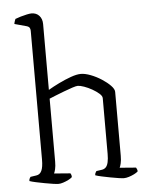

<svg xmlns="http://www.w3.org/2000/svg" viewBox="-55 -846 701 892"><g transform="rotate(-5 295.0 -400.0)"><path d="M182 0Q174 0 156.5 -2.5Q139 -5 118 -9Q97 -13 78 -17Q59 -21 48 -25Q48 -33 51 -38Q54 -43 55 -44L82 -48Q99 -50 107 -67Q115 -84 115 -119V-720Q115 -728 111.5 -734Q108 -740 97 -743L42 -758Q43 -765 45.5 -772Q48 -779 49 -781Q59 -785 74 -789.5Q89 -794 103.5 -797Q118 -800 125 -800Q148 -800 161.5 -785Q175 -770 175 -746V-439Q197 -452 225.5 -466Q254 -480 282 -490Q310 -500 329 -500Q349 -500 375 -490Q401 -480 425 -464.5Q449 -449 465 -432.5Q481 -416 481 -403V-105Q481 -84 477.5 -69.5Q474 -55 471 -50L547 -44Q549 -41 551 -36Q553 -31 553 -26Q547 -20 535 -14Q523 -8 510 -4Q497 0 487 0Q480 0 462.5 -2.5Q445 -5 424.5 -9Q404 -13 385 -17Q366 -21 355 -25Q355 -31 357 -35.5Q359 -40 362 -44L389 -48Q400 -50 407 -57.5Q414 -65 417.5 -80.5Q421 -96 421 -119V-379Q421 -389 408 -400.5Q395 -412 376.5 -422.5Q358 -433 339.5 -439.5Q321 -446 310 -446Q303 -446 284.5 -440Q266 -434 244 -425.5Q222 -417 203 -409.5Q184 -402 175 -398V-105Q175 -83 171.5 -69Q168 -55 165 -50L241 -44Q243 -41 244.5 -37Q246 -33 246 -26Q240 -20 228 -14Q216 -8 203.5 -4Q191 0 182 0Z"/></g></svg>

Font: Texturina 12pt Thin
Style: Regular
Weight: 250
Designer: Guillermo Torres Carreño
Foundry: Omnibus-Type
Version: Version 1.002